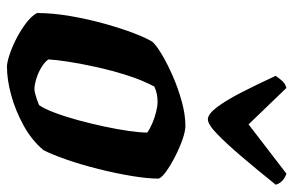

<svg xmlns="http://www.w3.org/2000/svg" viewBox="-162 -660 823 538"><g transform="rotate(90 249.0 -391.5)"><path d="M167 0Q156 0 134.5 -7Q113 -14 89.5 -26Q66 -38 46 -53Q26 -68 17 -84Q17 -128 25.5 -177.5Q34 -227 47 -273.5Q60 -320 73.5 -355.5Q87 -391 98 -408Q108 -419 134 -434.5Q160 -450 194.5 -465Q229 -480 265.5 -490Q302 -500 333 -500Q348 -500 371 -492Q394 -484 418.5 -471.5Q443 -459 460.5 -446.5Q478 -434 481 -425Q481 -394 473.5 -349Q466 -304 454 -256Q442 -208 427.5 -166.5Q413 -125 401 -102Q373 -69 332 -46.5Q291 -24 247.5 -12Q204 0 167 0ZM231 -77Q235 -77 243 -79Q251 -81 259.5 -84Q268 -87 275 -90Q285 -104 296 -133Q307 -162 317 -198.5Q327 -235 335 -272.5Q343 -310 347.5 -342Q352 -374 352 -393Q341 -401 325.5 -407.5Q310 -414 294 -418Q278 -422 266 -422Q255 -422 244.5 -420Q234 -418 223 -413Q205 -379 191.5 -336.5Q178 -294 168.5 -251Q159 -208 153.5 -172.5Q148 -137 147 -116Q154 -106 168.5 -97Q183 -88 200.5 -82.5Q218 -77 231 -77ZM315 -563Q300 -563 280.5 -589Q261 -615 239 -658Q217 -701 193 -753Q200 -763 207.5 -771.5Q215 -780 227 -783L329 -677L467 -783Q480 -779 488 -770.5Q496 -762 498 -753Q457 -702 420 -658.5Q383 -615 356 -589Q329 -563 315 -563Z"/></g></svg>

Font: Texturina Medium 12pt ExtraBold
Style: Italic
Weight: 800
Italic angle: -11°
Version: Version 1.002